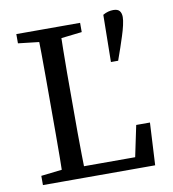

<svg xmlns="http://www.w3.org/2000/svg" viewBox="-79 -770 755 839"><g transform="rotate(-10 298.0 -350.0)"><path d="M479 -700Q499 -700 507 -690Q515 -680 515 -663Q515 -649 510 -627Q505 -605 497 -580.5Q489 -556 481 -532L462 -478H430L433 -687Q445 -694 456.5 -697Q468 -700 479 -700ZM44 0V-41L175 -56H185V0ZM135 0Q137 -52 137.5 -103.5Q138 -155 138 -206.5Q138 -258 138 -309V-359Q138 -412 138 -464Q138 -516 137.5 -568Q137 -620 135 -670H236Q235 -619 234 -567Q233 -515 233 -463Q233 -411 233 -359V-290Q233 -248 233 -200Q233 -152 234 -101.5Q235 -51 236 0ZM185 0V-50H492L456 -21L491 -188H552L542 0ZM44 -629V-670H327V-629L196 -614H175Z"/></g></svg>

Font: Source Serif 4 Variable
Style: Regular
Weight: 400
Designer: Frank Grießhammer
Foundry: Adobe
Version: Version 4.005;hotconv 1.1.0;makeotfexe 2.6.0